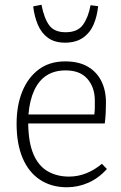

<svg xmlns="http://www.w3.org/2000/svg" viewBox="-20 -776 511 810"><path d="M262 14Q197 14 149 -17.5Q101 -49 75.5 -109Q50 -169 50 -254Q50 -331 74 -390Q98 -449 143.5 -483Q189 -517 255 -517Q312 -517 350 -495Q388 -473 407.5 -434Q427 -395 427 -344Q427 -323 426 -301Q425 -279 422 -255H99Q100 -174 121.5 -124.5Q143 -75 182 -53Q221 -31 271 -31Q309 -31 344 -45Q379 -59 410 -85L431 -63Q396 -24 352.5 -5Q309 14 262 14ZM100 -293H378Q380 -309 380 -322Q380 -335 380 -352Q380 -407 349 -443Q318 -479 257 -479Q210 -479 177 -458Q144 -437 124.5 -395Q105 -353 100 -293ZM254 -596Q211 -596 183 -616Q155 -636 140 -671Q125 -706 120 -749L155 -756Q166 -699 187.5 -669.5Q209 -640 257 -640Q308 -640 330.5 -672Q353 -704 362 -754L394 -750Q390 -709 375.5 -674Q361 -639 331 -617.5Q301 -596 254 -596Z"/></svg>

Font: Literata ExtraLight
Style: Regular
Weight: 250
Designer: Latin by Veronika Burian and Jose Scaglione. Greek by Irene Vlachou. Cyrillic by Vera Evstafieva.
Foundry: TypeTogether
Version: Version 3.103;gftools[0.9.29]